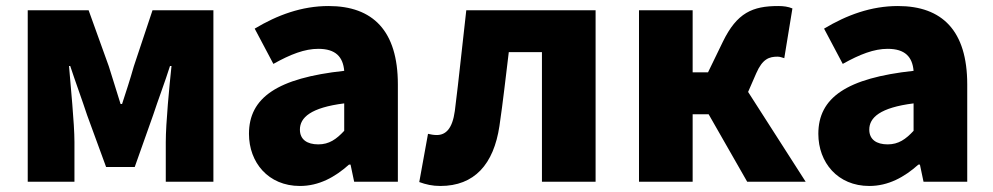

<svg xmlns="http://www.w3.org/2000/svg" viewBox="-20 -603 3294 637"><path d="M72 0H227V-132C227 -194 214 -319 209 -384H213C229 -335 253 -270 269 -221L332 -49H427L488 -221C504 -270 528 -333 544 -384H549C542 -319 530 -194 530 -132V0H688V-569H486L424 -383C411 -337 398 -298 385 -258H380C368 -298 355 -337 341 -383L274 -569H72Z M975 14C1038 14 1091 -15 1138 -57H1143L1155 0H1300V-323C1300 -501 1217 -583 1070 -583C981 -583 900 -553 825 -508L887 -391C944 -423 991 -441 1036 -441C1094 -441 1118 -414 1122 -368C900 -344 806 -279 806 -159C806 -64 870 14 975 14ZM1036 -124C999 -124 975 -140 975 -173C975 -213 1011 -246 1122 -260V-169C1096 -141 1072 -124 1036 -124Z M1441 14C1554 14 1618 -58 1637 -185C1649 -266 1658 -349 1668 -430H1778V0H1956V-569H1527C1514 -458 1503 -345 1489 -235C1481 -176 1459 -155 1429 -155C1418 -155 1409 -157 1400 -159L1371 1C1393 9 1414 14 1441 14Z M2100 0H2278V-224H2331L2459 0H2653L2462 -298L2489 -360C2510 -408 2532 -415 2560 -415C2568 -415 2575 -412 2582 -410L2609 -575C2595 -581 2579 -583 2562 -583C2477 -583 2425 -561 2378 -464L2329 -363H2278V-569H2100Z M2864 14C2927 14 2980 -15 3027 -57H3032L3044 0H3189V-323C3189 -501 3106 -583 2959 -583C2870 -583 2789 -553 2714 -508L2776 -391C2833 -423 2880 -441 2925 -441C2983 -441 3007 -414 3011 -368C2789 -344 2695 -279 2695 -159C2695 -64 2759 14 2864 14ZM2925 -124C2888 -124 2864 -140 2864 -173C2864 -213 2900 -246 3011 -260V-169C2985 -141 2961 -124 2925 -124Z"/></svg>

Font: Noto Sans JP Black
Style: Regular
Weight: 900
Designer: Ryoko NISHIZUKA  (kana, bopomofo & ideographs); Paul D. Hunt (Latin, Greek & Cyrillic); Sandoll Communications , Soo-you
Foundry: Adobe
Version: Version 2.002;hotconv 1.0.116;makeotfexe 2.5.65601